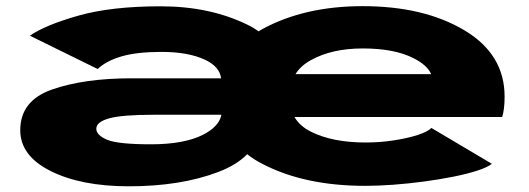

<svg xmlns="http://www.w3.org/2000/svg" viewBox="-20 -612 1764 640"><path d="M409.5 9Q250.5 9 149 -41.8Q47.5 -92.5 47.5 -178Q47.5 -277 154.5 -314Q261.5 -351 418.5 -351H717Q712 -390.5 662 -413.5Q606.5 -439 518 -439Q436 -439 385 -424Q334 -409 305.5 -382L79.5 -493Q131 -528.5 241 -559.8Q351 -591 515.5 -591Q679.5 -591 805 -529.5Q825 -520 841.5 -507.5Q848 -511.5 854.5 -515Q995 -591.5 1189 -591.5Q1392.5 -591.5 1527.2 -511.5Q1662 -431.5 1662 -290Q1662 -248 1654 -222H961.5Q979.5 -191.5 1016.5 -173Q1088.5 -137 1198.5 -137Q1246 -137 1292 -144Q1338 -151 1372 -162Q1406 -173 1418 -185.5L1619.5 -66Q1605.5 -54.5 1571.8 -43.5Q1538 -32.5 1492 -23.2Q1446 -14 1394 -7Q1342 0 1291.2 3.8Q1240.5 7.5 1197.5 7.5Q995.5 7.5 855 -65.5Q826.5 -80 804 -98Q769 -62 707 -38.5Q581.5 9 409.5 9ZM717.5 -226.5V-229.5H494.5Q386.5 -229.5 343.8 -217.5Q301 -205.5 301 -183Q301 -161.5 337 -146.2Q373 -131 483 -131Q594 -131 657 -163Q708 -189 717.5 -226.5ZM965 -365H1417Q1405 -394.5 1357.5 -418.5Q1294 -450.5 1189.5 -450.5Q1085.5 -450.5 1015.5 -411Q982.5 -393 965 -365Z"/></svg>

Font: Anybody UltraExpanded ExtraBold
Style: Regular
Weight: 800
Width: 9
Designer: Tyler Finck
Foundry: Etcetera Type Company
Version: Version 1.010; ttfautohint (v1.8.3) -l 8 -r 50 -G 200 -x 14 